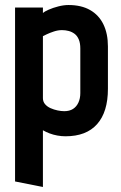

<svg xmlns="http://www.w3.org/2000/svg" viewBox="-20 -531 484 765"><path d="M410 -177V-346Q410 -397 392 -434Q374 -471 339 -491Q304 -511 253 -511Q234 -511 212.5 -505.5Q191 -500 174 -492.5Q157 -485 151 -479V-501H40V192L151 214V-12Q163 -5 177.5 0.5Q192 6 208.5 9Q225 12 241 12Q324 12 367 -36.5Q410 -85 410 -177ZM300 -338V-160Q300 -139 292.5 -122.5Q285 -106 271 -97Q257 -88 236 -88Q224 -88 209.5 -91Q195 -94 181.5 -100Q168 -106 159.5 -116Q151 -126 151 -140V-387Q155 -389 166.5 -394.5Q178 -400 194.5 -405.5Q211 -411 227 -411Q241 -411 254 -407.5Q267 -404 277.5 -396Q288 -388 294 -373.5Q300 -359 300 -338Z"/></svg>

Font: Advent Pro
Style: Regular
Weight: 400
Designer: VivaRado, Andreas Kalpakidis
Foundry: VivaRado, Andreas Kalpakidis
Version: Version 3.000